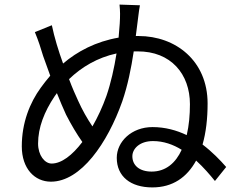

<svg xmlns="http://www.w3.org/2000/svg" viewBox="-20 -803 1040 837"><path d="M488 -570C478 -507 463 -440 444 -385C427 -337 406 -292 383 -252C360 -286 339 -323 321 -363C310 -387 295 -420 281 -458C336 -511 405 -552 488 -570ZM206 -693 132 -663C149 -622 157 -595 168 -559L199 -473C184 -455 170 -438 158 -421C110 -355 75 -268 75 -165C75 -68 131 -11 202 -11C333 -11 449 -180 513 -361C537 -431 552 -506 563 -579H579C726 -580 808 -479 808 -349C808 -302 804 -256 794 -214C750 -235 700 -249 645 -249C553 -249 489 -185 489 -115C489 -34 549 14 644 14C733 14 795 -30 835 -103C868 -73 896 -40 917 -14L966 -75C940 -105 905 -141 863 -173C878 -225 885 -286 885 -352C885 -538 746 -646 584 -646H572L579 -701C582 -721 585 -755 590 -780L501 -783C504 -754 504 -734 502 -700L497 -639C398 -622 317 -579 255 -526C235 -581 217 -640 206 -693ZM772 -150C746 -93 703 -55 641 -55C588 -55 557 -82 557 -122C557 -154 588 -188 647 -188C693 -188 735 -173 772 -150ZM339 -184C295 -126 248 -90 205 -90C175 -90 146 -126 146 -177C146 -247 173 -316 218 -383L228 -397C242 -362 256 -329 268 -303C290 -260 315 -218 339 -184Z"/></svg>

Font: GenYoGothic2 TW R
Style: Regular
Weight: 400
Version: Version 2.100;PS 2.1;hotconv 16.6.51;makeotf.lib2.5.65220 DE